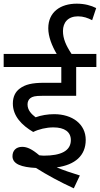

<svg xmlns="http://www.w3.org/2000/svg" viewBox="-20 -916 545 1046"><path d="M271 -222C332 -222 366 -197 366 -153C366 -94 312 -68 219 -68C212 -68 204 -69 194 -70C155 -103 128 -116 101 -116C66 -116 48 -94 48 -65C48 -22 97 -5 176 -1C236 37 306 75 382 110L415 40C370 26 327 12 289 -4C389 -18 447 -68 447 -154C447 -240 374 -294 275 -294C240 -294 204 -288 174 -277C152 -294 130 -315 130 -347C130 -361 135 -373 145 -381C157 -390 170 -394 211 -394H395V-551H505V-622H370C340 -667 323 -705 323 -747C323 -794 351 -827 405 -827C434 -827 459 -818 482 -806L504 -872C477 -886 441 -896 398 -896C310 -896 243 -851 243 -762C243 -716 263 -666 289 -622H0V-551H314V-465H221C155 -465 117 -456 87 -433C64 -416 50 -389 50 -352C50 -284 98 -234 161 -197C191 -212 232 -222 271 -222Z"/></svg>

Font: Noto Sans Devanagari UI
Style: Regular
Weight: 400
Designer: Jelle Bosma - Monotype Design Team
Foundry: Monotype Imaging Inc.
Version: Version 2.003